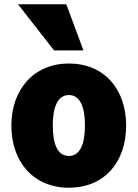

<svg xmlns="http://www.w3.org/2000/svg" viewBox="-20 -851 641 895"><path d="M369 -616H232L64 -831H289ZM568 -266C568 -95 467 24 301 24C137 24 33 -95 33 -266C33 -436 140 -555 301 -555C465 -555 568 -436 568 -266ZM376 -266C376 -351 354 -408 301 -408C248 -408 226 -350 226 -266C226 -180 248 -124 301 -124C354 -124 376 -181 376 -266Z"/></svg>

Font: Repo Black
Style: Regular
Weight: 900
Designer: Stefan Peev
Foundry: Context Ltd
Version: Version 1.502